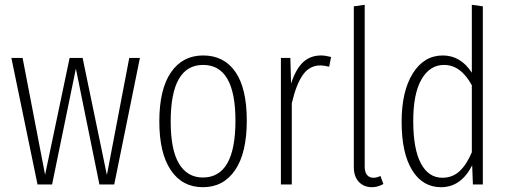

<svg xmlns="http://www.w3.org/2000/svg" viewBox="-20 -761 2098 792"><path d="M557.1 -522 451.2 0H390.1L293 -478L194.8 0H134.8L26.9 -522H73.2L166 -40L267.1 -522H320.8L420.9 -39.1L513.2 -522Z M817.9 -532.2Q903.8 -532.2 950.9 -464.6Q998 -397 998 -263.2Q998 -130.4 950 -59.6Q901.9 11.2 816.9 11.2Q731.9 11.2 684.6 -59.1Q637.2 -129.4 637.2 -259.8Q637.2 -392.6 685.1 -462.4Q732.9 -532.2 817.9 -532.2ZM817.9 -493.2Q684.1 -493.2 684.1 -259.8Q684.1 -142.6 718.5 -85.7Q752.9 -28.8 816.9 -28.8Q951.2 -28.8 951.2 -263.2Q951.2 -493.2 817.9 -493.2Z M1304.7 -532.2Q1321.3 -532.2 1345.7 -525.9L1337.9 -485.8Q1315.4 -491.2 1301.8 -491.2Q1257.3 -491.2 1229.7 -452.6Q1202.1 -414.1 1183.6 -335V0H1138.7V-522H1177.7L1180.7 -416Q1199.7 -475.1 1229.5 -503.7Q1259.3 -532.2 1304.7 -532.2Z M1514.6 11.2Q1481 11.2 1460.2 -10.7Q1439.5 -32.7 1439.5 -71.8V-734.9L1484.4 -741.2V-73.2Q1484.4 -51.8 1493.7 -39.8Q1502.9 -27.8 1520.5 -27.8Q1534.7 -27.8 1549.3 -35.2L1561.5 -2Q1538.1 11.2 1514.6 11.2Z M1926.3 -741.2 1971.7 -734.9V0H1930.7L1927.7 -79.1Q1881.8 11.2 1799.3 11.2Q1723.1 11.2 1679.9 -59.3Q1636.7 -129.9 1636.7 -258.8Q1636.7 -384.3 1682.9 -458.3Q1729 -532.2 1806.6 -532.2Q1880.4 -532.2 1926.3 -460.9ZM1804.7 -27.8Q1846.2 -27.8 1875.2 -54.4Q1904.3 -81.1 1926.3 -132.8V-409.2Q1880.9 -493.2 1811.5 -493.2Q1752.9 -493.2 1718.5 -433.3Q1684.1 -373.5 1684.6 -258.8Q1685.1 -144.5 1716.6 -86.2Q1748 -27.8 1804.7 -27.8Z"/></svg>

Font: Fira Sans Compressed ExtraLight
Style: Regular
Weight: 250
Width: 1
Designer: Carrois Corporate & Edenspiekermann AG
Foundry: Carrois Corporate GbR & Edenspiekermann AG
Version: Version 4.203;PS 004.203;hotconv 1.0.88;makeotf.lib2.5.64775